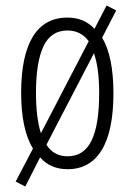

<svg xmlns="http://www.w3.org/2000/svg" viewBox="-20 -606 482 699"><path d="M393 -267Q393 -130 350.5 -60Q308 10 226 10Q164 10 126 -33L72 73L37 55L100 -65Q57 -135 57 -268Q57 -403 99.5 -472.5Q142 -542 226 -542Q286 -542 324 -501L368 -586L403 -568L352 -469Q373 -433 383 -382Q393 -331 393 -267ZM111 -268Q111 -177 129 -121L303 -456Q274 -495 226 -495Q165 -495 138 -437Q111 -379 111 -268ZM341 -267Q341 -358 322 -412L149 -79Q176 -37 226 -37Q285 -37 313 -93.5Q341 -150 341 -267Z"/></svg>

Font: Noto Sans Tamil ExtraCondensed Light
Style: Regular
Weight: 300
Width: 2
Designer: Jelle Bosma - Monotype Design Team
Foundry: Monotype Imaging Inc.
Version: Version 2.004; ttfautohint (v1.8.4.7-5d5b)